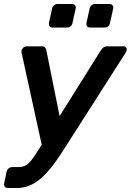

<svg xmlns="http://www.w3.org/2000/svg" viewBox="-41 -752 655 962"><path d="M-1 190Q-12 190 -17 183.5Q-22 177 -20 166L-8 109Q-6 98 2.5 91.5Q11 85 21 85H52Q72 85 87 77Q102 69 116.5 50.5Q131 32 151 0L465 -501Q471 -510 478 -515Q485 -520 497 -520H577Q586 -520 590.5 -514.5Q595 -509 594 -501Q593 -495 586 -484L296 -30Q269 13 241.5 52.5Q214 92 183.5 123.5Q153 155 118.5 172.5Q84 190 43 190ZM171 -13 68 -484Q65 -498 69 -504Q72 -511 78.5 -515.5Q85 -520 93 -520H168Q180 -520 185 -514Q190 -508 191 -501L268 -119ZM410 -614Q400 -614 395.5 -620Q391 -626 392 -636L408 -709Q410 -719 417.5 -725.5Q425 -732 435 -732H508Q518 -732 523 -725.5Q528 -719 526 -709L510 -636Q508 -626 500.5 -620Q493 -614 483 -614ZM222 -614Q212 -614 207.5 -620Q203 -626 204 -636L220 -709Q222 -719 229.5 -725.5Q237 -732 247 -732H320Q330 -732 335 -725.5Q340 -719 338 -709L322 -636Q320 -626 312.5 -620Q305 -614 295 -614Z"/></svg>

Font: Rubik Medium
Style: Italic
Weight: 500
Italic angle: -12°
Designer: Hubert and Fischer
Foundry: Hubert and Fischer
Version: Version 2.300;gftools[0.9.30]